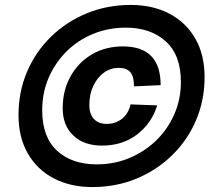

<svg xmlns="http://www.w3.org/2000/svg" viewBox="-20 -746 866 778"><path d="M354 12Q265 12 197.5 -23.5Q130 -59 92.5 -124.5Q55 -190 55 -280Q55 -374 89.5 -455Q124 -536 186.5 -597Q249 -658 331.5 -692Q414 -726 510 -726Q599 -726 666.5 -690.5Q734 -655 771.5 -589.5Q809 -524 809 -434Q809 -340 774.5 -259Q740 -178 677.5 -117Q615 -56 532.5 -22Q450 12 354 12ZM372 -80Q443 -80 505 -106Q567 -132 613.5 -177.5Q660 -223 686.5 -283.5Q713 -344 713 -414Q713 -523 651.5 -578.5Q590 -634 490 -634Q419 -634 357 -608.5Q295 -583 249 -537Q203 -491 177 -430.5Q151 -370 151 -299Q151 -191 211 -135.5Q271 -80 372 -80ZM393 -156Q320 -156 277 -197Q234 -238 234 -307Q234 -380 266 -437Q298 -494 353 -526Q408 -558 478 -558Q631 -558 631 -401L523 -396Q523 -436 508 -453.5Q493 -471 461 -471Q428 -471 401.5 -452Q375 -433 358.5 -399Q342 -365 342 -320Q342 -284 360.5 -264Q379 -244 412 -244Q447 -244 473.5 -264Q500 -284 509 -323L617 -319Q595 -247 536 -201.5Q477 -156 393 -156Z"/></svg>

Font: Geist
Style: Bold Italic
Weight: 700
Italic angle: -12°
Designer: Basement.studio, Andrés Briganti, Mateo Zaragoza
Foundry: Basement.studio, Vercel, Andrés Briganti, Guido Ferreyra, Mateo Zaragoza
Version: Version 1.500; ttfautohint (v1.8.4.7-5d5b)